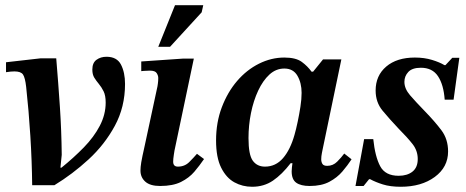

<svg xmlns="http://www.w3.org/2000/svg" viewBox="-20 -700 1783 734"><path d="M188 8H103Q102 -84 96 -180.5Q90 -277 80 -368Q76 -403 68 -415Q60 -427 35 -427Q22 -427 3 -424V-462L135 -477H195Q203 -381 209 -291Q215 -201 216 -108L211 -59H215Q262 -97 300.5 -136.5Q339 -176 361.5 -219Q384 -262 384 -308Q384 -335 376 -351Q368 -367 358 -379Q348 -391 340.5 -403Q333 -415 333 -434Q333 -460 349 -471.5Q365 -483 387 -483Q427 -483 442.5 -453Q458 -423 458 -379Q458 -291 419 -219Q380 -147 318.5 -90.5Q257 -34 188 8Z M592 11Q554 11 535.5 -5.5Q517 -22 517 -48Q517 -61 520 -79.5Q523 -98 533 -142L582 -370Q582 -370 583.5 -380Q585 -390 585 -402Q585 -411 579 -420.5Q573 -430 553 -430Q540 -430 530 -429Q520 -428 520 -428V-465L680 -476H721L647 -124Q647 -124 644.5 -108Q642 -92 642 -82Q642 -63 660 -63Q686 -63 703.5 -80.5Q721 -98 733 -112L760 -92Q743 -67 723 -43.5Q703 -20 672 -4.5Q641 11 592 11ZM630 -521H585L649 -680H757L751 -653Z M944 14Q907 14 876 -3Q845 -20 825.5 -59Q806 -98 806 -163Q806 -232 828 -290Q850 -348 886.5 -390.5Q923 -433 970 -456.5Q1017 -480 1067 -480Q1111 -480 1133.5 -463.5Q1156 -447 1171 -426H1177L1215 -473H1285L1213 -127Q1213 -127 1210.5 -114.5Q1208 -102 1208 -91Q1208 -81 1212.5 -73.5Q1217 -66 1231 -66Q1253 -66 1269 -82Q1285 -98 1296 -113L1324 -91Q1309 -68 1289 -44.5Q1269 -21 1239 -5Q1209 11 1164 11Q1130 11 1112.5 -1.5Q1095 -14 1095 -45Q1095 -52 1096 -60Q1097 -68 1098 -76H1091Q1058 -33 1023.5 -9.5Q989 14 944 14ZM993 -63Q1034 -63 1062 -95.5Q1090 -128 1106 -185Q1112 -206 1118 -234.5Q1124 -263 1128.5 -292Q1133 -321 1133 -345Q1133 -383 1117 -410.5Q1101 -438 1067 -438Q1035 -438 1010 -415Q985 -392 967 -353.5Q949 -315 939.5 -268Q930 -221 930 -172Q930 -108 946.5 -85.5Q963 -63 993 -63Z M1512 14Q1472 14 1443.5 5Q1415 -4 1395 -15H1391L1370 11H1339L1372 -168H1407Q1414 -101 1433.5 -64.5Q1453 -28 1504 -28Q1537 -28 1557 -44Q1577 -60 1577 -92Q1577 -124 1557 -149.5Q1537 -175 1504 -208Q1469 -245 1442.5 -277Q1416 -309 1416 -354Q1416 -411 1456.5 -445.5Q1497 -480 1566 -480Q1602 -480 1631.5 -471Q1661 -462 1679 -451H1683L1709 -479H1736L1714 -319H1680Q1676 -376 1654.5 -408.5Q1633 -441 1589 -441Q1556 -441 1541 -425Q1526 -409 1526 -387Q1526 -361 1547.5 -336Q1569 -311 1604 -275Q1642 -236 1667.5 -202Q1693 -168 1693 -121Q1693 -61 1642 -23.5Q1591 14 1512 14Z"/></svg>

Font: STIX Two Text SemiBold
Style: Italic
Weight: 600
Italic angle: -12°
Designer: Ross Mills, John Hudson & Paul Hanslow, Tiro Typeworks Ltd; with prior portions MicroPress Inc. and Coen Hoffman, Elsevi
Foundry: Tiro Typeworks Ltd
Version: Version 2.13 b171